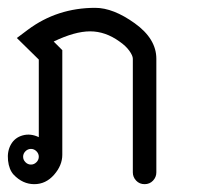

<svg xmlns="http://www.w3.org/2000/svg" viewBox="-29 -470 509 490"><path d="M64 -84Q58 -90 50 -90Q42 -90 36 -84Q30 -78 30 -70Q30 -62 36 -56Q42 -50 50 -50Q58 -50 64 -56Q70 -62 70 -70Q70 -78 64 -84ZM42 -394Q117 -450 214 -450Q260 -450 315 -410.5Q370 -371 370 -320V-30Q370 -18 361.5 -9Q353 0 340 0Q327 0 318.5 -9Q310 -18 310 -30V-320Q310 -328 301 -340.5Q292 -353 276 -364Q240 -390 201 -390Q162 -390 108 -364L130 -342V-75Q130 -48 109 -24Q88 0 58.5 0Q29 0 6 -24Q-6 -37 -8.5 -60.5Q-11 -84 -1 -101.5Q9 -119 29 -124.5Q49 -130 70 -120V-318L14 -373Z"/></svg>

Font: SOV_Station
Style: Bold
Weight: 700
Version: Version 1.00